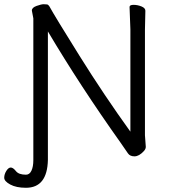

<svg xmlns="http://www.w3.org/2000/svg" viewBox="-52 -728 810 910"><path d="M175 30Q172 162 71 162Q25 162 -3.5 146.5Q-32 131 -32 114.5Q-32 98 -22 82Q-12 66 -1 66Q10 66 23.5 83Q37 100 71 100Q88 100 97 81Q106 62 106 31V-641L99 -678Q99 -692 121.5 -700Q144 -708 154.5 -708Q165 -708 171 -707Q177 -706 182 -698Q207 -652 324.5 -464Q442 -276 566 -104V-589L562 -695Q562 -705 581 -705Q600 -705 618.5 -697.5Q637 -690 637 -677L635 -588V-87L639 -32Q639 -22 630 -12Q607 13 585.5 13Q564 13 554.5 -1Q545 -15 520 -51Q328 -321 175 -579Z"/></svg>

Font: Fusion Kai T
Style: Regular
Weight: 400
Designer: Fontworks Inc.
Version: Version 24.134;May 13, 2024